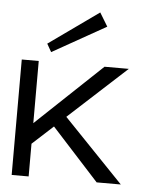

<svg xmlns="http://www.w3.org/2000/svg" viewBox="-50 -710 645 754"><g transform="rotate(5 273.0 -333.0)"><path d="M454.1 0H358.9L172.9 -204.1L90.8 -128.9V0H23.9V-455.1H90.8V-210L350.1 -455.1H445.8L217.8 -246.1ZM347.2 -612.8 136.2 -494.1 118.2 -525.9 314.9 -666Z"/></g></svg>

Font: Anonymous Pro
Style: Regular
Weight: 400
Monospace: yes
Designer: Mark Simonson
Version: Version 1.003